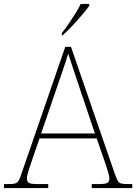

<svg xmlns="http://www.w3.org/2000/svg" viewBox="-24 -951 689 971"><path d="M-4 0V-20H18Q41 -20 52 -23Q63 -26 69.5 -36Q76 -46 83 -68L306 -714H335L558 -68Q566 -46 572 -36Q578 -26 589 -23Q600 -20 623 -20H645V0H440V-20H474Q512 -20 520.5 -27Q529 -34 529 -48Q529 -60 523 -80Q517 -100 510.5 -119Q504 -138 501 -147L465 -251H176L140 -147Q137 -138 130.5 -119Q124 -100 118 -80Q112 -60 112 -48Q112 -34 121 -27Q130 -20 167 -20H220V0ZM184 -276H456L379 -505Q370 -532 359 -564.5Q348 -597 338 -628Q328 -659 321 -680Q317 -665 306.5 -634Q296 -603 285 -570.5Q274 -538 266 -515ZM289 -784Q304 -803 322 -829Q340 -855 357 -882Q374 -909 384 -931H427V-921Q415 -904 390.5 -875Q366 -846 339 -817.5Q312 -789 291 -771H289Z"/></svg>

Font: Noto Serif Tamil Thin
Style: Regular
Weight: 100
Designer: Indian Type Foundry, Tom Grace, and the Monotype Design Team
Foundry: Monotype Imaging Inc.
Version: Version 2.004; ttfautohint (v1.8.4.7-5d5b)